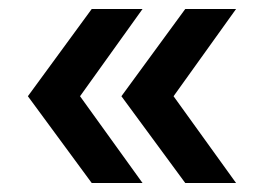

<svg xmlns="http://www.w3.org/2000/svg" viewBox="-20 -481 575 427"><path d="M184 -74 42 -267 184 -461H297L158 -267L297 -74ZM392 -74 250 -267 392 -461H505L366 -267L505 -74Z"/></svg>

Font: MOST Montserrat SemiBold
Style: Regular
Weight: 600
Designer: Julieta Ulanovsky
Foundry: Julieta Ulanovsky
Version: Version 8.000;March 11, 2024;FontCreator 15.0.0.2926 64-bit